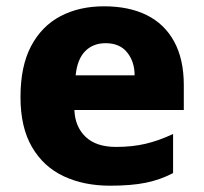

<svg xmlns="http://www.w3.org/2000/svg" viewBox="-20 -579 647 609"><path d="M329 10Q246 10 182 -20Q118 -50 81.5 -112.5Q45 -175 45 -271Q45 -369 78.5 -432.5Q112 -496 171.5 -527.5Q231 -559 310 -559Q389 -559 445.5 -531Q502 -503 532.5 -447Q563 -391 563 -309V-230H216Q218 -177 251.5 -145Q285 -113 348 -113Q400 -113 442 -123Q484 -133 529 -154V-30Q489 -9 443 0.5Q397 10 329 10ZM220 -340H407Q407 -383 383.5 -412.5Q360 -442 315 -442Q275 -442 250 -416.5Q225 -391 220 -340Z"/></svg>

Font: Noto Sans Symbols ExtraBold
Style: Regular
Weight: 800
Version: Version 2.002